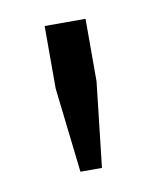

<svg xmlns="http://www.w3.org/2000/svg" viewBox="-44 -766 273 334"><g transform="rotate(-10 92.0 -599.0)"><path d="M55.7 -618.7V-729H127.9V-618.7L111 -468.6H73Z"/></g></svg>

Font: Mona Sans VF XLt
Style: Regular
Weight: 200
Designer: Deni Anggara
Foundry: GitHub
Version: Version 2.000;Glyphs 3.2.3 (3260)